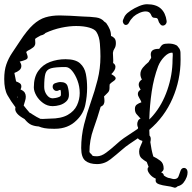

<svg xmlns="http://www.w3.org/2000/svg" viewBox="-33 -755 907 908"><path d="M787 131Q776 127 756 124.5Q736 122 719.5 116.5Q703 111 703 99Q703 92 704 90Q687 83 676 69.5Q665 56 665 46Q665 37 670 35L661 11Q647 3 636 -7Q625 -17 625 -39Q625 -51 630.5 -62Q636 -73 640 -84V-89Q632 -91 627 -94Q622 -97 619 -101Q600 -88 580.5 -75Q561 -62 543 -46Q519 -25 490 -2Q461 21 426 21Q390 21 370.5 5Q351 -11 351 -55Q351 -112 364.5 -166Q378 -220 396.5 -272Q415 -324 428.5 -377.5Q442 -431 442 -488Q442 -514 439.5 -548Q437 -582 423 -604Q415 -617 389 -624.5Q363 -632 327 -632Q295 -632 257 -624Q219 -616 182 -599Q177 -593 169 -590L159 -587Q152 -583 145.5 -579.5Q139 -576 133 -571Q133 -565 133.5 -560.5Q134 -556 134 -551Q134 -544 130 -537.5Q126 -531 111 -522Q107 -520 100.5 -516.5Q94 -513 91 -509Q94 -500 96 -494.5Q98 -489 98 -484Q98 -479 93.5 -475.5Q89 -472 76 -468L62 -464H60Q68 -453 68 -443Q68 -431 58.5 -423Q49 -415 35 -410Q37 -400 39 -390Q41 -380 43 -370Q54 -366 61 -361Q68 -356 68 -346Q68 -339 64 -332L68 -330Q80 -324 84.5 -316Q89 -308 89 -298Q89 -288 85.5 -277.5Q82 -267 79 -256Q86 -247 93 -238.5Q100 -230 107 -222Q110 -221 113.5 -219Q117 -217 119 -215Q142 -200 158 -193Q169 -192 180.5 -193Q192 -194 203 -194Q256 -194 287 -211.5Q318 -229 331 -257Q344 -285 344 -315Q344 -346 333.5 -374Q323 -402 308 -420Q293 -438 277 -438Q229 -438 208 -432Q187 -426 181.5 -406Q176 -386 176 -344Q176 -323 188 -306.5Q200 -290 216 -290Q220 -290 229 -291.5Q238 -293 246.5 -296.5Q255 -300 255 -306Q255 -312 255 -317.5Q255 -323 253 -330Q250 -330 247 -329Q244 -328 241 -326Q230 -323 223 -329.5Q216 -336 216 -345Q216 -358 229 -362Q235 -364 241 -365.5Q247 -367 253 -367Q281 -367 287 -346.5Q293 -326 293 -306Q293 -287 280 -275Q267 -263 249.5 -258Q232 -253 216 -253Q191 -253 170.5 -268Q150 -283 138.5 -303.5Q127 -324 127 -342Q127 -390 148 -419.5Q169 -449 203.5 -462Q238 -475 277 -475Q324 -475 345.5 -455.5Q367 -436 373 -405.5Q379 -375 379 -340Q379 -300 370.5 -259.5Q362 -219 332 -189L329 -186Q289 -146 227 -146H220Q192 -146 177 -149Q162 -152 150 -157Q131 -158 115.5 -164.5Q100 -171 83 -192Q58 -206 48.5 -217.5Q39 -229 39 -239Q39 -245 40 -248Q18 -277 2.5 -304.5Q-13 -332 -13 -381Q-13 -422 -3 -450.5Q7 -479 24 -504.5Q41 -530 61 -560Q95 -612 123.5 -638Q152 -664 182 -673Q212 -682 249 -682Q272 -682 298.5 -680.5Q325 -679 357 -677Q397 -676 422 -672.5Q447 -669 461 -652Q464 -651 470 -645Q480 -631 486 -616.5Q492 -602 492 -585Q501 -582 508 -574.5Q515 -567 515 -551Q515 -535 508.5 -525.5Q502 -516 501 -505Q501 -491 502 -480.5Q503 -470 502 -457Q513 -450 513 -439Q513 -430 507.5 -421.5Q502 -413 496 -407Q494 -407 494 -404Q514 -393 514 -385Q514 -378 504 -371.5Q494 -365 486 -357Q485 -353 485 -348.5Q485 -344 485 -339Q485 -324 476 -316Q467 -308 459 -299Q460 -293 460.5 -287.5Q461 -282 461 -277Q461 -269 457.5 -262Q454 -255 443 -250Q428 -198 409 -145Q390 -92 390 -36Q393 -31 397.5 -27Q402 -23 405 -18Q409 -17 414 -16.5Q419 -16 426 -16Q446 -16 469 -33Q492 -50 514.5 -70.5Q537 -91 553 -102L619 -146V-147L620 -153Q616 -158 616 -168Q616 -176 620 -184Q624 -192 632 -194L631 -195Q621 -206 613 -215Q605 -224 605 -240Q605 -254 614 -260.5Q623 -267 635 -271H636Q632 -282 625.5 -292Q619 -302 619 -311Q619 -323 632 -331Q628 -337 625.5 -343Q623 -349 623 -355Q623 -369 638 -379Q631 -392 631 -404Q631 -421 642.5 -435Q654 -449 670 -462Q672 -467 677 -473.5Q682 -480 682 -484Q681 -488 680.5 -491.5Q680 -495 680 -498Q680 -524 717 -524H720Q729 -540 737 -544.5Q745 -549 764 -549Q775 -549 784.5 -547Q794 -545 803 -540Q806 -538 810 -532Q820 -522 820.5 -506Q821 -490 821 -473Q821 -377 783 -289.5Q745 -202 673 -141Q673 -135 673.5 -128.5Q674 -122 674 -114Q680 -108 680 -98Q680 -94 679.5 -90.5Q679 -87 678 -83Q680 -67 683.5 -49.5Q687 -32 692 -15Q709 -7 725 5Q741 17 741 42Q741 53 729 60Q741 65 742 75Q747 79 752 81.5Q757 84 762 86Q770 87 783 91Q785 91 786.5 91.5Q788 92 789 92Q807 92 811.5 78.5Q816 65 821 52Q826 39 838 39Q844 39 849 44.5Q854 50 854 61Q854 71 850 82Q844 98 834 110Q824 122 807 126Q803 130 798 132Q793 134 787 131ZM673 -190Q678 -195 682.5 -199.5Q687 -204 691 -209Q734 -259 758.5 -330Q783 -401 783 -473Q783 -478 783.5 -483.5Q784 -489 784 -494Q784 -502 783 -505Q783 -505 782.5 -505.5Q782 -506 780 -506Q763 -506 744 -486.5Q725 -467 715 -442Q694 -386 684.5 -322Q675 -258 673 -190ZM52 -292Q52 -295 51 -297L48 -298ZM562 -637Q555 -637 550.5 -645Q546 -653 549 -661Q551 -665 554 -672.5Q557 -680 560 -683Q567 -693 585 -705Q603 -717 624.5 -726Q646 -735 662 -735Q705 -735 727.5 -714.5Q750 -694 755 -656Q756 -647 750.5 -640.5Q745 -634 737 -634Q729 -634 724 -642Q718 -649 716.5 -655.5Q715 -662 712 -666.5Q709 -671 696 -671Q687 -671 682.5 -682.5Q678 -694 670 -698Q664 -701 656 -701Q642 -701 625.5 -693.5Q609 -686 598 -676Q584 -662 578 -649.5Q572 -637 562 -637Z"/></svg>

Font: Are You Serious
Style: Regular
Weight: 400
Designer: Robert E. Leuschke
Foundry: Robert E. Leuschke
Version: Version 1.100